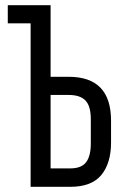

<svg xmlns="http://www.w3.org/2000/svg" viewBox="-20 -720 478 740"><path d="M245 -424H175V-700H10V-630H98V0H251C305.7 0 345.5 -15.2 370.5 -45.5C395.5 -75.8 408 -117.7 408 -171V-255C408 -367.7 353.7 -424 245 -424ZM251 -71H175V-354H245C274.3 -354 295.8 -346.8 309.5 -332.5C323.2 -318.2 330 -294 330 -260V-167C330 -135 324 -111 312 -95C300 -79 279.7 -71 251 -71Z"/></svg>

Font: Bebas Neue Regular two
Style: Regular2
Weight: 400
Designer: Ryoichi Tsunekawa & LGV (GE)
Foundry: Free Software Foundation, Inc.
Version: Version 1.003 August 13, 2016